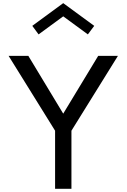

<svg xmlns="http://www.w3.org/2000/svg" viewBox="-20 -1172 786 1192"><path d="M322 0H423.5V-360.5L712 -825H589.5L372.5 -466.5L156 -825H33.5L322 -360.5ZM219.5 -958.5 372.5 -1070.5 525.5 -958.5 565 -1011.5 372.5 -1152.5 180.5 -1011.5Z"/></svg>

Font: Spartan Medium
Style: Regular
Weight: 500
Designer: Matt Bailey, Mirko Velimirovic
Foundry: Matt Bailey
Version: Version 1.003; ttfautohint (v1.8.3)